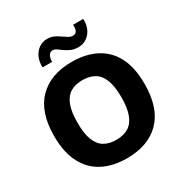

<svg xmlns="http://www.w3.org/2000/svg" viewBox="-202 -1033 1140 1198"><g transform="rotate(-30 368.5 -433.5)"><path d="M368 14Q269 14 196 -23.5Q123 -61 82.5 -138Q42 -215 42 -333Q42 -504 128 -592Q214 -680 368 -680Q467 -680 540.5 -642.5Q614 -605 654 -529Q694 -453 694 -334Q694 -162 608.5 -74Q523 14 368 14ZM368 -119Q419 -119 454.5 -140Q490 -161 508.5 -208.5Q527 -256 527 -334Q527 -413 508.5 -460Q490 -507 454.5 -527.5Q419 -548 368 -548Q317 -548 282 -527Q247 -506 228.5 -459Q210 -412 210 -332Q210 -253 228.5 -206.5Q247 -160 282 -139.5Q317 -119 368 -119ZM263 -741H194Q192 -779 206 -811.5Q220 -844 246.5 -862.5Q273 -881 307 -881Q333 -881 353.5 -871.5Q374 -862 391.5 -849.5Q409 -837 425.5 -827Q442 -817 459 -817Q476 -817 485 -831.5Q494 -846 492 -876H565Q567 -833 551.5 -802Q536 -771 510 -754.5Q484 -738 453 -738Q421 -738 399 -748Q377 -758 360 -770Q343 -782 329.5 -792Q316 -802 301 -802Q280 -802 271 -782.5Q262 -763 263 -741Z"/></g></svg>

Font: Maven Pro
Style: Bold
Weight: 700
Designer: Joe Prince
Foundry: Joe Prince
Version: Version 2.103